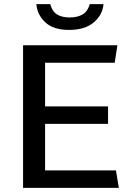

<svg xmlns="http://www.w3.org/2000/svg" viewBox="-20 -904 635 924"><path d="M91 0V-686H545L532 -602H197V-392H500V-308H197V-84H538L552 0ZM312 -760Q237 -760 198 -796.5Q159 -833 155 -884H222Q231 -849 254.5 -834.5Q278 -820 315 -820Q353 -820 377.5 -834.5Q402 -849 412 -884H478Q474 -833 431.5 -796.5Q389 -760 312 -760Z"/></svg>

Font: Chivo Medium
Style: Regular
Weight: 400
Version: Version 2.002